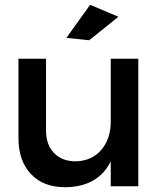

<svg xmlns="http://www.w3.org/2000/svg" viewBox="-20 -777 680 801"><path d="M557 -532H442V-270C442 -222 429 -183 403 -152C376 -121 341 -105 296 -104C257 -104 227 -116 205 -139C183 -162 172 -193 172 -233V-532H57V-201C57 -138 74 -88 109 -51C144 -14 191 4 252 4C344 3 407 -33 442 -104V0H557ZM356 -757 257 -619 352 -609 474 -707Z"/></svg>

Font: Argentum Sans
Style: Regular
Weight: 400
Designer: Julieta Ulanovsky
Foundry: Julieta Ulanovsky
Version: Version 5.001;March 29, 2019;FontCreator 11.5.0.2425 64-bit